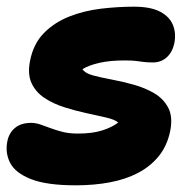

<svg xmlns="http://www.w3.org/2000/svg" viewBox="-27 -545 584 575"><path d="M200 10Q113 10 66 -8.5Q19 -27 3.5 -57Q-12 -87 -5 -122Q0 -147 18 -162Q36 -177 66 -177Q80 -177 94.5 -172Q109 -167 125 -161Q141 -155 160.5 -150Q180 -145 206 -145Q250 -145 279.5 -154.5Q309 -164 327 -178Q317 -187 291 -193Q265 -199 232.5 -206Q200 -213 166.5 -223.5Q133 -234 106.5 -251.5Q80 -269 67.5 -296Q55 -323 63 -363Q73 -414 104.5 -446Q136 -478 180.5 -495.5Q225 -513 275.5 -519Q326 -525 374 -525Q424 -525 452.5 -510Q481 -495 491 -470Q501 -445 495 -415Q489 -388 472 -373Q455 -358 431 -358Q414 -358 403 -359.5Q392 -361 380 -362.5Q368 -364 346 -364Q303 -364 271.5 -357Q240 -350 220 -338Q227 -326 250.5 -319.5Q274 -313 306.5 -307Q339 -301 373 -291.5Q407 -282 434.5 -266Q462 -250 476.5 -223Q491 -196 483 -154Q474 -109 449 -78Q424 -47 387 -27.5Q350 -8 302.5 1Q255 10 200 10Z"/></svg>

Font: Shantell Sans Light ExtraBold
Style: Italic
Weight: 800
Italic angle: -11°
Version: Version 1.008;[ac192a2d6]